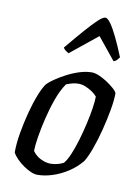

<svg xmlns="http://www.w3.org/2000/svg" viewBox="-85 -812 630 870"><g transform="rotate(10 230.0 -377.5)"><path d="M148 0Q135 0 118.5 -7Q102 -14 84.5 -26Q67 -38 52.5 -52.5Q38 -67 30 -82Q30 -124 38.5 -173Q47 -222 59.5 -269.5Q72 -317 87 -355Q102 -393 116 -411Q126 -422 148 -437Q170 -452 197.5 -466.5Q225 -481 255 -490.5Q285 -500 312 -500Q326 -500 345 -492Q364 -484 383 -471.5Q402 -459 416 -446.5Q430 -434 433 -425Q433 -394 425 -348.5Q417 -303 404.5 -254Q392 -205 377 -163.5Q362 -122 347 -98Q321 -67 288 -45.5Q255 -24 218.5 -12Q182 0 148 0ZM199 -60Q207 -60 217 -61.5Q227 -63 238 -66.5Q249 -70 258 -75Q271 -90 284 -120.5Q297 -151 308.5 -190Q320 -229 329 -268.5Q338 -308 343 -341.5Q348 -375 348 -395Q338 -407 323.5 -416.5Q309 -426 293 -432.5Q277 -439 260 -439Q247 -439 233.5 -435.5Q220 -432 205 -426Q183 -394 167 -349.5Q151 -305 139.5 -257Q128 -209 121.5 -168Q115 -127 115 -104Q123 -92 136 -82Q149 -72 166 -66Q183 -60 199 -60ZM192 -567Q183 -572 176 -577.5Q169 -583 167 -589Q210 -641 242.5 -678Q275 -715 296.5 -735Q318 -755 329 -755Q339 -755 353.5 -735Q368 -715 386 -678Q404 -641 425 -589Q421 -585 415.5 -577.5Q410 -570 399 -567L317 -668Z"/></g></svg>

Font: Texturina Medium 12pt
Style: Italic
Weight: 400
Italic angle: -11°
Version: Version 1.002